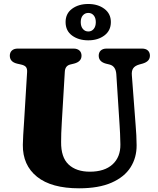

<svg xmlns="http://www.w3.org/2000/svg" viewBox="-20 -950 812 988"><path d="M595.5 -304 578.5 -568.5Q575.5 -610 543.5 -618L525 -622.5Q488 -632.5 488 -663.5Q488 -680 498.5 -690Q509 -700 528.5 -700H710.5Q730.5 -700 741 -690Q751.5 -680 751.5 -663.5Q751.5 -634 714.5 -623L696.5 -618Q674 -611.5 665.2 -598.2Q656.5 -585 658.5 -562.5L678 -305Q682.5 -255 683 -203Q683.5 -139 651.8 -89Q620 -39 554 -10Q488 19 387 19Q244.5 19 170.5 -40.5Q96.5 -100 97.5 -204.5Q97.5 -222.5 99.5 -255.5Q101.5 -288.5 104 -325L119.5 -579.5Q120.5 -596.5 113.5 -605.2Q106.5 -614 88 -618L68 -622.5Q30.5 -631.5 30.5 -663.5Q30.5 -680 41.2 -690Q52 -700 71.5 -700H358.5Q378 -700 388.8 -690Q399.5 -680 399.5 -663.5Q399.5 -633 362 -623L341.5 -618Q315 -611.5 313.5 -580.5L298 -320.5Q296 -289.5 295.2 -264.2Q294.5 -239 294.5 -220Q293.5 -140.5 333 -103.5Q372.5 -66.5 442.5 -66.5Q518 -66.5 559.2 -104.2Q600.5 -142 599.5 -207.5Q599 -242 597.8 -263.5Q596.5 -285 595.5 -304ZM434 -742.5Q384.5 -742.5 351 -767Q317.5 -791.5 317.5 -836.5Q317.5 -880.5 351 -905Q384.5 -929.5 434 -929.5Q484 -929.5 517.2 -904.5Q550.5 -879.5 550.5 -836.5Q550.5 -792.5 517.2 -767.5Q484 -742.5 434 -742.5ZM434.5 -883.5Q417.5 -883.5 406.5 -871Q395.5 -858.5 395.5 -836Q395.5 -814 406.5 -801Q417.5 -788 434.5 -788Q451.5 -788 462.2 -801Q473 -814 473 -836Q473 -858 462.2 -870.8Q451.5 -883.5 434.5 -883.5Z"/></svg>

Font: Fraunces 9pt S050
Style: Bold
Weight: 700
Version: Version 1.000; ttfautohint (v1.8.3)